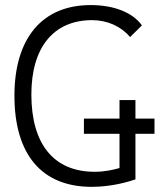

<svg xmlns="http://www.w3.org/2000/svg" viewBox="-20 -723 626 753"><path d="M339.4 9.8C419.4 9.8 485.4 -10.7 511.2 -19.5V-198.2H585.9V-257.8H511.2V-330.6H448.7V-257.8H309.1V-198.2H448.7V-64C422.9 -56.6 390.1 -49.3 351.1 -49.3C191.4 -49.3 103 -157.2 103 -352.5C103 -537.6 190.4 -644 341.3 -644C400.9 -644 455.1 -619.6 490.2 -577.6L536.6 -623.5C500 -674.3 426.8 -703.1 335.4 -703.1C146 -703.1 36.6 -573.7 36.6 -347.7C36.6 -116.7 144 9.8 339.4 9.8Z"/></svg>

Font: Cascadia Code Light
Style: Regular
Weight: 300
Monospace: yes
Designer: Aaron Bell
Foundry: Saja Typeworks
Version: Version 2404.023